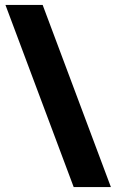

<svg xmlns="http://www.w3.org/2000/svg" viewBox="-20 -744 470 774"><path d="M152 -724 427 10H277L2 -724Z"/></svg>

Font: Noto Sans Myanmar UI Condensed Black
Style: Regular
Weight: 900
Width: 3
Designer: Monotype Design Team
Foundry: Monotype Imaging Inc.
Version: Version 2.103; ttfautohint (v1.8.4.7-5d5b)